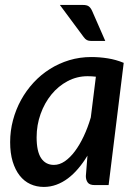

<svg xmlns="http://www.w3.org/2000/svg" viewBox="-20 -748 556 776"><path d="M367.5 -438Q359 -439 350.8 -439.5Q342.5 -440 334 -440Q291 -440 253.2 -420Q215.5 -400 187.8 -366Q160 -332 144 -287.2Q128 -242.5 128 -193Q128 -136 146.2 -108.8Q164.5 -81.5 198 -81.5Q220.5 -81.5 242 -96.2Q263.5 -111 282.8 -136.8Q302 -162.5 318.5 -197.5Q335 -232.5 347 -273.5ZM333.5 -119Q316 -90 296.2 -66.8Q276.5 -43.5 254.5 -27Q232.5 -10.5 208 -1.5Q183.5 7.5 157 7.5Q127.5 7.5 102.5 -4Q77.5 -15.5 59.5 -38.5Q41.5 -61.5 31.2 -95.2Q21 -129 21 -173.5Q21 -219 32.5 -262.2Q44 -305.5 65 -343.8Q86 -382 115.5 -414Q145 -446 181.5 -469Q218 -492 260.2 -504.8Q302.5 -517.5 349 -517.5Q382.5 -517.5 415.5 -512.2Q448.5 -507 480 -494L419 0H362.5Q342 0 334.5 -10.5Q327 -21 327 -36.5ZM315 -728Q331.5 -728 339.2 -722Q347 -716 352.5 -703.5L405.5 -582.5H349Q338 -582.5 331.2 -586Q324.5 -589.5 318 -598.5L222 -728Z"/></svg>

Font: Lato 2
Style: Italic
Weight: 600
Italic angle: -7°
Designer: Lukasz Dziedzic with Adam Twardoch and Botio Nikoltchev
Foundry: tyPoland Lukasz Dziedzic
Version: Version 2.015; 2015-08-06; http://www.latofonts.com/